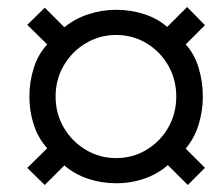

<svg xmlns="http://www.w3.org/2000/svg" viewBox="-20 -621 635 549"><path d="M108 -92 58 -141 115 -197Q89 -226 76.5 -264.5Q64 -303 64 -345Q64 -387 76.5 -426.5Q89 -466 115 -494L58 -550L108 -599L164 -543Q193 -567 232 -580Q271 -593 312 -593Q354 -593 392.5 -580.5Q431 -568 458 -544L515 -601L566 -549L511 -494Q536 -467 548 -427Q560 -387 560 -345Q560 -304 548 -265Q536 -226 511 -196L566 -141L517 -92L460 -149Q432 -124 393.5 -110.5Q355 -97 312 -97Q270 -97 231.5 -110Q193 -123 164 -148ZM312 -169Q360 -169 399.5 -193Q439 -217 461.5 -257Q484 -297 484 -345Q484 -393 461.5 -433Q439 -473 399.5 -497Q360 -521 312 -521Q265 -521 225.5 -497.5Q186 -474 162.5 -434Q139 -394 139 -345Q139 -296 162.5 -256Q186 -216 225.5 -192.5Q265 -169 312 -169Z"/></svg>

Font: Archivo ExtraCondensed Medium
Style: Italic
Weight: 500
Width: 2
Italic angle: -10°
Designer: Hector Gatti
Foundry: Omnibus-Type
Version: Version 2.001